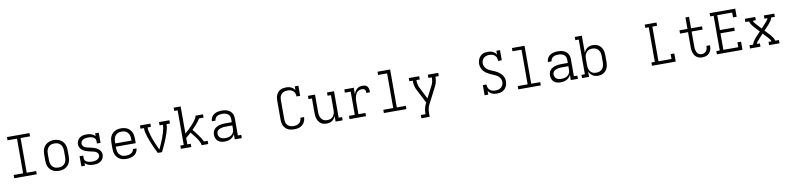

<svg xmlns="http://www.w3.org/2000/svg" viewBox="-1 -1957 13801 3376"><g transform="rotate(-10 6900.0 -269.0)"><path d="M99 0V-58H268V-677H99V-735H501V-677H332V-58H501V0Z M900 8Q871 8 842.5 2.5Q814 -3 789 -16.5Q764 -30 744 -51Q724 -72 712 -98Q700 -124 695 -152.5Q690 -181 690 -210V-320Q690 -349 695 -377.5Q700 -406 712 -432Q724 -458 744 -479Q764 -500 789.5 -513.5Q815 -527 843 -534Q871 -541 900 -541Q929 -541 957 -534Q985 -527 1010.5 -513.5Q1036 -500 1056 -479Q1076 -458 1088 -432Q1100 -406 1105 -377.5Q1110 -349 1110 -320V-210Q1110 -181 1105 -152.5Q1100 -124 1088 -98Q1076 -72 1056 -51Q1036 -30 1011 -16.5Q986 -3 957.5 2.5Q929 8 900 8ZM900 -50Q920 -50 940.5 -54Q961 -58 978.5 -68.5Q996 -79 1009.5 -95Q1023 -111 1031 -130Q1039 -149 1042 -169.5Q1045 -190 1045 -210V-320Q1045 -341 1042 -361.5Q1039 -382 1031 -401Q1023 -420 1009.5 -436Q996 -452 978 -462Q960 -472 939.5 -476Q919 -480 898 -480Q878 -480 858 -475.5Q838 -471 820.5 -460.5Q803 -450 790 -434Q777 -418 769 -399.5Q761 -381 758 -360.5Q755 -340 755 -320V-210Q755 -190 758 -169.5Q761 -149 769 -130Q777 -111 790.5 -95Q804 -79 821.5 -68.5Q839 -58 859.5 -54Q880 -50 900 -50Z M1518 8Q1496 8 1475 5.5Q1454 3 1433.5 -3.5Q1413 -10 1394.5 -22Q1376 -34 1363 -50V0H1298V-181H1363V-136Q1363 -121 1369 -106.5Q1375 -92 1386 -82Q1397 -72 1411 -66Q1425 -60 1439.5 -56.5Q1454 -53 1469 -51.5Q1484 -50 1499 -50Q1499 -50 1499.5 -50Q1500 -50 1500 -50Q1515 -50 1530.5 -51.5Q1546 -53 1560.5 -56.5Q1575 -60 1589 -67Q1603 -74 1614 -84.5Q1625 -95 1631.5 -109Q1638 -123 1638 -138Q1638 -157 1627.5 -174Q1617 -191 1600.5 -201Q1584 -211 1565.5 -216Q1547 -221 1528.5 -225Q1510 -229 1491.5 -233.5Q1473 -238 1454.5 -243Q1436 -248 1418 -254.5Q1400 -261 1383.5 -270.5Q1367 -280 1352.5 -292.5Q1338 -305 1327.5 -321Q1317 -337 1311.5 -355.5Q1306 -374 1306 -393Q1306 -414 1312.5 -435Q1319 -456 1331 -473.5Q1343 -491 1360.5 -504Q1378 -517 1398.5 -525Q1419 -533 1440.5 -535.5Q1462 -538 1483 -538Q1504 -538 1525.5 -535.5Q1547 -533 1567 -526Q1587 -519 1605.5 -507.5Q1624 -496 1637 -480V-530H1702V-349H1637V-394Q1637 -409 1631 -423Q1625 -437 1614 -447.5Q1603 -458 1589.5 -464Q1576 -470 1561 -473.5Q1546 -477 1531 -478.5Q1516 -480 1501 -480Q1487 -480 1472 -478.5Q1457 -477 1443 -473.5Q1429 -470 1416 -463Q1403 -456 1392.5 -445.5Q1382 -435 1376 -421Q1370 -407 1370 -392Q1370 -373 1380.5 -356.5Q1391 -340 1407 -329.5Q1423 -319 1441.5 -314Q1460 -309 1478.5 -305Q1497 -301 1516 -296.5Q1535 -292 1553 -287Q1571 -282 1589 -275.5Q1607 -269 1624 -260Q1641 -251 1655.5 -238Q1670 -225 1680.5 -209.5Q1691 -194 1696.5 -175.5Q1702 -157 1702 -138Q1702 -116 1695 -94.5Q1688 -73 1675 -55.5Q1662 -38 1643.5 -25Q1625 -12 1604.5 -4.5Q1584 3 1562 5.5Q1540 8 1518 8Z M2102 8Q2073 8 2044.5 2.5Q2016 -3 1990.5 -16Q1965 -29 1945 -50.5Q1925 -72 1912.5 -98Q1900 -124 1895 -152.5Q1890 -181 1890 -210V-320Q1890 -349 1895 -377.5Q1900 -406 1912 -432Q1924 -458 1944 -479Q1964 -500 1989 -513.5Q2014 -527 2042.5 -532.5Q2071 -538 2100 -538Q2129 -538 2157.5 -532.5Q2186 -527 2211 -513.5Q2236 -500 2256 -479Q2276 -458 2288 -432Q2300 -406 2305 -377.5Q2310 -349 2310 -320V-236H1955V-210Q1955 -189 1958 -168.5Q1961 -148 1969 -129.5Q1977 -111 1991 -95Q2005 -79 2022.5 -68.5Q2040 -58 2060.5 -54Q2081 -50 2102 -50Q2125 -50 2148.5 -54Q2172 -58 2192.5 -69Q2213 -80 2227.5 -100Q2242 -120 2243 -143H2308Q2306 -120 2297.5 -97.5Q2289 -75 2274 -56.5Q2259 -38 2238.5 -25.5Q2218 -13 2195.5 -5.5Q2173 2 2149.5 5Q2126 8 2102 8ZM1955 -294H2245V-320Q2245 -340 2242 -360.5Q2239 -381 2231 -400Q2223 -419 2209.5 -435Q2196 -451 2178.5 -461.5Q2161 -472 2140.5 -476Q2120 -480 2100 -480Q2080 -480 2059.5 -476Q2039 -472 2021.5 -461.5Q2004 -451 1990.5 -435Q1977 -419 1969 -400Q1961 -381 1958 -360.5Q1955 -340 1955 -320Z M2663 0Q2644 -38 2626 -75.5Q2608 -113 2591.5 -151.5Q2575 -190 2559.5 -229Q2544 -268 2531 -308Q2518 -348 2508 -389Q2498 -430 2498 -472H2437V-530H2623V-472H2563Q2563 -435 2571 -399Q2579 -363 2589.5 -327.5Q2600 -292 2613 -257.5Q2626 -223 2640 -189Q2654 -155 2669 -121.5Q2684 -88 2700 -54Q2716 -88 2731 -121.5Q2746 -155 2760 -189Q2774 -223 2787 -257.5Q2800 -292 2810.5 -327.5Q2821 -363 2829 -399Q2837 -435 2837 -472H2777V-530H2963V-472H2902Q2902 -430 2892 -389Q2882 -348 2869 -308Q2856 -268 2840.5 -229Q2825 -190 2808.5 -151.5Q2792 -113 2774 -75.5Q2756 -38 2737 0Z M3075 0V-58H3136V-677H3075V-735H3200V-251Q3212 -261 3223 -271.5Q3234 -282 3245.5 -292Q3257 -302 3268 -312.5Q3279 -323 3289.5 -334Q3300 -345 3311 -356Q3322 -367 3332 -378Q3342 -389 3352 -400.5Q3362 -412 3371.5 -424Q3381 -436 3390 -448.5Q3399 -461 3407 -474Q3415 -487 3421.5 -501Q3428 -515 3428 -530H3563V-472H3482Q3468 -446 3450 -423Q3432 -400 3413 -378Q3394 -356 3374 -334.5Q3354 -313 3333 -293Q3356 -265 3378.5 -237Q3401 -209 3422 -180Q3443 -151 3462 -121Q3481 -91 3495 -58H3563V0H3445Q3445 -19 3438 -36.5Q3431 -54 3422.5 -70.5Q3414 -87 3404 -103Q3394 -119 3383.5 -134.5Q3373 -150 3361.5 -164.5Q3350 -179 3338.5 -194Q3327 -209 3315 -223.5Q3303 -238 3291 -252Q3269 -231 3246 -211.5Q3223 -192 3200 -172V-58H3261V0Z M3856 8Q3825 8 3793 0Q3761 -8 3737 -28.5Q3713 -49 3701.5 -79.5Q3690 -110 3690 -142Q3690 -169 3698 -195Q3706 -221 3724 -240.5Q3742 -260 3765.5 -273Q3789 -286 3814.5 -293.5Q3840 -301 3867 -303.5Q3894 -306 3920 -306H4037V-362Q4037 -380 4033 -396.5Q4029 -413 4019.5 -427.5Q4010 -442 3996 -452.5Q3982 -463 3966 -469Q3950 -475 3933 -477.5Q3916 -480 3898 -480Q3875 -480 3851.5 -476Q3828 -472 3807.5 -460Q3787 -448 3774 -427.5Q3761 -407 3761 -383H3696Q3696 -407 3704 -430Q3712 -453 3726.5 -472Q3741 -491 3761.5 -504Q3782 -517 3804.5 -524.5Q3827 -532 3851 -535Q3875 -538 3898 -538Q3924 -538 3949.5 -534.5Q3975 -531 3998.5 -521.5Q4022 -512 4042.5 -496.5Q4063 -481 4076.5 -459.5Q4090 -438 4096 -413Q4102 -388 4102 -362V-58H4163V0H4037V-94Q4026 -69 4006.5 -48.5Q3987 -28 3963 -15.5Q3939 -3 3911.5 2.5Q3884 8 3856 8ZM3879 -50Q3899 -50 3919 -53Q3939 -56 3957.5 -63.5Q3976 -71 3991.5 -83.5Q4007 -96 4018 -113Q4029 -130 4033 -149.5Q4037 -169 4037 -189V-248H3920Q3902 -248 3884 -246.5Q3866 -245 3848.5 -241Q3831 -237 3814 -230.5Q3797 -224 3783 -212.5Q3769 -201 3762 -184Q3755 -167 3755 -149Q3755 -127 3765 -106Q3775 -85 3793.5 -72Q3812 -59 3834.5 -54.5Q3857 -50 3879 -50Z M5097 8Q5070 8 5042.5 3.5Q5015 -1 4990.5 -13Q4966 -25 4945.5 -44.5Q4925 -64 4912.5 -88.5Q4900 -113 4895 -140Q4890 -167 4890 -195V-540Q4890 -566 4894 -592.5Q4898 -619 4909 -643Q4920 -667 4938 -687Q4956 -707 4979 -720Q5002 -733 5028.5 -738Q5055 -743 5081 -743Q5104 -743 5126.5 -739.5Q5149 -736 5170 -726.5Q5191 -717 5208 -701.5Q5225 -686 5237 -667V-735H5302V-554H5237Q5237 -581 5228.5 -607Q5220 -633 5200 -651.5Q5180 -670 5153.5 -677.5Q5127 -685 5100 -685Q5081 -685 5061.5 -681.5Q5042 -678 5024.5 -669.5Q5007 -661 4993 -647Q4979 -633 4970.5 -615.5Q4962 -598 4958.5 -578.5Q4955 -559 4955 -540V-195Q4955 -176 4958 -156.5Q4961 -137 4969.5 -120Q4978 -103 4991.5 -89Q5005 -75 5022.5 -66Q5040 -57 5059 -53.5Q5078 -50 5097 -50Q5124 -50 5150 -56.5Q5176 -63 5196.5 -79.5Q5217 -96 5228 -121Q5239 -146 5239 -172Q5239 -173 5239 -173.5Q5239 -174 5239 -174H5304Q5304 -173 5304 -172.5Q5304 -172 5304 -171Q5304 -146 5297 -120.5Q5290 -95 5276 -73.5Q5262 -52 5242 -35.5Q5222 -19 5198 -9Q5174 1 5148.5 4.5Q5123 8 5097 8Z M5677 8Q5650 8 5623.5 1.5Q5597 -5 5575.5 -20.5Q5554 -36 5538.5 -58Q5523 -80 5514 -105Q5505 -130 5501.5 -156.5Q5498 -183 5498 -210V-472H5437V-530H5563V-210Q5563 -190 5565.5 -170Q5568 -150 5575.5 -131.5Q5583 -113 5595 -97Q5607 -81 5624 -70Q5641 -59 5660.5 -54.5Q5680 -50 5700 -50Q5720 -50 5739.5 -54.5Q5759 -59 5776 -70Q5793 -81 5805 -97Q5817 -113 5824.5 -131.5Q5832 -150 5834.5 -170Q5837 -190 5837 -210V-472H5777V-530H5902V-58H5963V0H5837V-100Q5828 -76 5812.5 -54.5Q5797 -33 5775.5 -18.5Q5754 -4 5728 2Q5702 8 5677 8Z M6086 0V-58H6190V-472H6086V-530H6255V-414Q6263 -439 6276 -462Q6289 -485 6309 -503Q6329 -521 6354 -529.5Q6379 -538 6406 -538Q6423 -538 6441 -536Q6459 -534 6474 -525.5Q6489 -517 6499.5 -502.5Q6510 -488 6515 -471.5Q6520 -455 6521 -437.5Q6522 -420 6522 -402H6457Q6457 -417 6455 -432.5Q6453 -448 6444 -460Q6435 -472 6419.5 -476Q6404 -480 6389 -480Q6367 -480 6345 -472Q6323 -464 6307 -448.5Q6291 -433 6281 -412.5Q6271 -392 6265 -370Q6259 -348 6257 -325.5Q6255 -303 6255 -281V-58H6380V0Z M6699 0V-58H6876V-677H6715V-735H6940V-58H7101V0Z M7333 205V147H7417V131Q7417 86 7427.5 41.5Q7438 -3 7459 -44L7464 -54L7333 -308Q7316 -342 7307 -380Q7298 -418 7298 -457V-472H7237V-530H7423V-472H7363V-457Q7363 -425 7370 -394Q7377 -363 7391 -334L7498 -120L7609 -335Q7624 -363 7630.5 -394Q7637 -425 7637 -457V-472H7577V-530H7763V-472H7702V-457Q7702 -418 7693 -380Q7684 -342 7667 -308L7517 -17Q7515 -14 7514 -11.5Q7513 -9 7511 -6Q7496 26 7488.5 61Q7481 96 7481 131V205Z M8719 8Q8696 8 8673.5 4.5Q8651 1 8630 -8.5Q8609 -18 8592 -33.5Q8575 -49 8563 -68V0H8498V-181H8563Q8563 -154 8571.5 -127.5Q8580 -101 8600 -83Q8620 -65 8646.5 -57.5Q8673 -50 8700 -50Q8728 -50 8755 -57Q8782 -64 8802.5 -81.5Q8823 -99 8834.5 -125Q8846 -151 8846 -178Q8846 -206 8834 -231.5Q8822 -257 8802 -276Q8782 -295 8757 -307.5Q8732 -320 8706.5 -330.5Q8681 -341 8656 -352.5Q8631 -364 8607.5 -378.5Q8584 -393 8563.5 -412Q8543 -431 8528.5 -454Q8514 -477 8506 -504Q8498 -531 8498 -558Q8498 -583 8503.5 -607Q8509 -631 8520 -653Q8531 -675 8548 -693Q8565 -711 8587 -722.5Q8609 -734 8633 -738.5Q8657 -743 8682 -743Q8705 -743 8727.5 -739.5Q8750 -736 8770.5 -726Q8791 -716 8808 -701Q8825 -686 8837 -667V-735H8902V-554H8837Q8837 -581 8828.5 -607Q8820 -633 8800 -651.5Q8780 -670 8753.5 -677.5Q8727 -685 8700 -685Q8674 -685 8648 -677.5Q8622 -670 8602 -652.5Q8582 -635 8572 -609.5Q8562 -584 8562 -557Q8562 -530 8574 -504.5Q8586 -479 8606 -459.5Q8626 -440 8650.5 -427.5Q8675 -415 8700.5 -404.5Q8726 -394 8751.5 -383Q8777 -372 8800 -357Q8823 -342 8843.5 -323.5Q8864 -305 8879 -281.5Q8894 -258 8902 -231.5Q8910 -205 8910 -177Q8910 -152 8904 -127.5Q8898 -103 8886.5 -81Q8875 -59 8856.5 -41Q8838 -23 8816 -12Q8794 -1 8769 3.5Q8744 8 8719 8Z M9099 0V-58H9276V-677H9115V-735H9340V-58H9501V0Z M9856 8Q9825 8 9793 0Q9761 -8 9737 -28.5Q9713 -49 9701.5 -79.5Q9690 -110 9690 -142Q9690 -169 9698 -195Q9706 -221 9724 -240.5Q9742 -260 9765.5 -273Q9789 -286 9814.5 -293.5Q9840 -301 9867 -303.5Q9894 -306 9920 -306H10037V-362Q10037 -380 10033 -396.5Q10029 -413 10019.5 -427.5Q10010 -442 9996 -452.5Q9982 -463 9966 -469Q9950 -475 9933 -477.5Q9916 -480 9898 -480Q9875 -480 9851.5 -476Q9828 -472 9807.5 -460Q9787 -448 9774 -427.5Q9761 -407 9761 -383H9696Q9696 -407 9704 -430Q9712 -453 9726.5 -472Q9741 -491 9761.5 -504Q9782 -517 9804.5 -524.5Q9827 -532 9851 -535Q9875 -538 9898 -538Q9924 -538 9949.5 -534.5Q9975 -531 9998.5 -521.5Q10022 -512 10042.5 -496.5Q10063 -481 10076.5 -459.5Q10090 -438 10096 -413Q10102 -388 10102 -362V-58H10163V0H10037V-94Q10026 -69 10006.5 -48.5Q9987 -28 9963 -15.5Q9939 -3 9911.5 2.5Q9884 8 9856 8ZM9879 -50Q9899 -50 9919 -53Q9939 -56 9957.5 -63.5Q9976 -71 9991.5 -83.5Q10007 -96 10018 -113Q10029 -130 10033 -149.5Q10037 -169 10037 -189V-248H9920Q9902 -248 9884 -246.5Q9866 -245 9848.5 -241Q9831 -237 9814 -230.5Q9797 -224 9783 -212.5Q9769 -201 9762 -184Q9755 -167 9755 -149Q9755 -127 9765 -106Q9775 -85 9793.5 -72Q9812 -59 9834.5 -54.5Q9857 -50 9879 -50Z M10524 8Q10498 8 10472.5 2Q10447 -4 10425.5 -18.5Q10404 -33 10388 -54.5Q10372 -76 10363 -100V0H10237V-58H10298V-677H10237V-735H10363V-430Q10372 -454 10388 -475.5Q10404 -497 10425.5 -511.5Q10447 -526 10472.5 -532Q10498 -538 10524 -538Q10551 -538 10578 -531.5Q10605 -525 10627.5 -510Q10650 -495 10666.5 -473.5Q10683 -452 10693 -426.5Q10703 -401 10706.5 -374Q10710 -347 10710 -320V-210Q10710 -183 10706.5 -156Q10703 -129 10693 -103.5Q10683 -78 10666.5 -56.5Q10650 -35 10627.5 -20Q10605 -5 10578 1.5Q10551 8 10524 8ZM10501 -50Q10521 -50 10541.5 -54.5Q10562 -59 10579.5 -69.5Q10597 -80 10610 -95.5Q10623 -111 10631 -130Q10639 -149 10642 -169.5Q10645 -190 10645 -210V-320Q10645 -340 10642 -360.5Q10639 -381 10631 -400Q10623 -419 10610 -434.5Q10597 -450 10579.5 -460.5Q10562 -471 10541.5 -475.5Q10521 -480 10501 -480Q10481 -480 10461 -475.5Q10441 -471 10424.5 -460Q10408 -449 10395.5 -433Q10383 -417 10375.5 -398.5Q10368 -380 10365.5 -360Q10363 -340 10363 -320V-210Q10363 -190 10365.5 -170Q10368 -150 10375.5 -131.5Q10383 -113 10395.5 -97Q10408 -81 10424.5 -70Q10441 -59 10461 -54.5Q10481 -50 10501 -50Z M11486 0V-58H11547V-677H11486V-735H11696V-677H11612V-58H11845V-145H11910V0Z M12384 8Q12358 8 12332.5 1.5Q12307 -5 12286 -20Q12265 -35 12250.5 -56.5Q12236 -78 12227.5 -102Q12219 -126 12216 -152Q12213 -178 12213 -203V-472H12070V-530H12213V-735H12277V-530H12473V-472H12277V-203Q12277 -186 12278.5 -168.5Q12280 -151 12285 -134Q12290 -117 12298 -101Q12306 -85 12319 -73Q12332 -61 12349 -55.5Q12366 -50 12384 -50Q12406 -50 12428 -59Q12450 -68 12464 -86Q12478 -104 12483.5 -126Q12489 -148 12489 -171Q12489 -173 12489 -174.5Q12489 -176 12489 -178H12554Q12554 -176 12554 -173.5Q12554 -171 12554 -168Q12554 -145 12549.5 -122Q12545 -99 12535 -78Q12525 -57 12509 -40Q12493 -23 12473 -12Q12453 -1 12430 3.5Q12407 8 12384 8Z M12645 0V-58H12706V-677H12645V-735H13102V-590H13037V-677H12771V-411H13027V-353H12771V-58H13037V-145H13102V0Z M13237 0V-58H13302Q13310 -89 13328 -116Q13346 -143 13367 -168H13368Q13368 -168 13368 -168.5Q13368 -169 13368 -169Q13370 -171 13371.5 -172.5Q13373 -174 13375 -176L13458 -265L13375 -354Q13373 -356 13371.5 -357.5Q13370 -359 13368 -361Q13368 -361 13368 -361.5Q13368 -362 13368 -362H13367Q13346 -387 13328 -414Q13310 -441 13302 -472H13237V-530H13423V-472H13369Q13376 -449 13391 -430Q13406 -411 13422 -394L13500 -310L13578 -394Q13594 -411 13609 -430Q13624 -449 13631 -472H13577V-530H13763V-472H13698Q13690 -441 13672 -414Q13654 -387 13633 -362H13632Q13632 -362 13632 -361.5Q13632 -361 13632 -361Q13630 -359 13628.5 -357.5Q13627 -356 13625 -354L13542 -265L13625 -176Q13627 -174 13628.5 -172.5Q13630 -171 13632 -169Q13632 -169 13632 -168.5Q13632 -168 13632 -168H13633Q13654 -143 13672 -116Q13690 -89 13698 -58H13763V0H13577V-58H13631Q13624 -81 13609 -100Q13594 -119 13578 -136L13500 -220L13422 -136Q13406 -119 13391 -100Q13376 -81 13369 -58H13423V0Z"/></g></svg>

Font: Iosevka Curly Slab LtEx
Style: Regular
Weight: 300
Width: 7
Monospace: yes
Designer: Belleve Invis
Foundry: Belleve Invis
Version: Version 11.1.0; ttfautohint (v1.8.3)